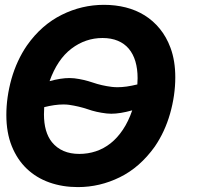

<svg xmlns="http://www.w3.org/2000/svg" viewBox="-20 -757 822 787"><path d="M299.4 9.9Q236.2 9.9 182.5 -9.1Q128.9 -28.1 89.7 -65.5Q50.4 -103 28.2 -158.2Q6 -213.4 6 -285.9Q6 -358 27 -433.6Q48.7 -509.6 90.2 -570.3Q120.4 -613.3 156.1 -644.5Q191.8 -675.8 233.3 -696.4Q315.3 -737.2 406.2 -737.2Q453.1 -737.2 495.4 -726.6Q537.6 -715.9 572.8 -694.1Q608 -672.2 635.1 -639Q662.3 -605.8 679 -560.7Q698.5 -507.8 698.5 -440.3Q698.5 -366.5 677.2 -291.5Q655.9 -216.6 614.3 -155.9Q553.3 -70.7 471.2 -30.5Q389.2 9.9 299.4 9.9ZM461.6 -399.5Q479.4 -399.5 499.5 -402.3Q519.5 -405.2 543 -410.9Q544 -424 544 -436.8Q544 -474.8 535 -505.3Q525.9 -535.9 508 -557.2Q490.1 -578.5 463.1 -589.8Q436.1 -601.2 400.2 -601.2Q330.3 -601.2 272.7 -557.5Q215.2 -513.8 183.2 -424.4Q229.4 -437.1 264.6 -437.1Q274.9 -437.1 284.1 -436.1Q304.7 -433.6 323.5 -429.2Q342.3 -424.7 360.1 -418.7Q396 -406.2 437.9 -400.9Q443.5 -400.2 449.4 -399.9Q455.3 -399.5 461.6 -399.5ZM305 -126.1Q340.6 -126.1 373 -136.9Q405.5 -147.7 433.4 -169.7Q461.3 -191.8 483.8 -225.5Q506.4 -259.2 522 -304.7Q472.3 -290.8 436.1 -290.8Q425.8 -290.8 416.9 -291.9Q373.9 -296.9 339.5 -309.3Q303.6 -321.4 262.8 -327.4Q257.5 -328.1 251.6 -328.5Q245.7 -328.8 239.7 -328.8Q204.9 -328.8 161.2 -317.8Q160.2 -302.2 160.2 -288.7Q160.2 -215.2 192.8 -174.4Q232.2 -126.1 305 -126.1Z"/></svg>

Font: Linik Sans
Style: Bold Italic
Weight: 700
Italic angle: 9°
Designer: Fonts by Rasmus Andersson / Changes by Cristiano Sobral with parts from Marc Monis
Foundry: rsms
Version: Version 3.020; ttfautohint (v1.6)